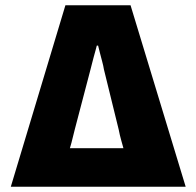

<svg xmlns="http://www.w3.org/2000/svg" viewBox="-20 -708 742 728"><path d="M21 0 228 -688H475L684 0ZM245 -146H448Q445 -157 439.5 -176.5Q434 -196 430 -217L374 -445Q372 -458 367.5 -474.5Q363 -491 359 -507Q355 -523 352 -535H347Q345 -527 342 -516Q339 -505 335.5 -492.5Q332 -480 329 -467.5Q326 -455 323 -444L264 -219Q261 -207 257.5 -193Q254 -179 251 -167Q248 -155 245 -146Z"/></svg>

Font: Archivo SemiCondensed Black
Style: Regular
Weight: 900
Width: 4
Designer: Hector Gatti
Foundry: Omnibus-Type
Version: Version 2.001